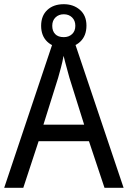

<svg xmlns="http://www.w3.org/2000/svg" viewBox="-20 -895 610 915"><path d="M478 0 404 -222H164L91 0H0L240 -716H328L569 0ZM311 -524Q308 -535 302.5 -555Q297 -575 291.5 -595.5Q286 -616 283 -629Q278 -601 270.5 -573Q263 -545 257 -524L187 -301H381ZM284 -668Q235 -668 205.5 -696Q176 -724 176 -772Q176 -820 205.5 -847.5Q235 -875 284 -875Q330 -875 361 -848Q392 -821 392 -773Q392 -724 362 -696Q332 -668 284 -668ZM284 -718Q308 -718 323.5 -732.5Q339 -747 339 -772Q339 -797 323.5 -812Q308 -827 284 -827Q260 -827 244.5 -812Q229 -797 229 -772Q229 -747 243 -732.5Q257 -718 284 -718Z"/></svg>

Font: Noto Sans Tamil SemiCondensed
Style: Regular
Weight: 400
Width: 4
Designer: Jelle Bosma - Monotype Design Team
Foundry: Monotype Imaging Inc.
Version: Version 2.004; ttfautohint (v1.8.4.7-5d5b)